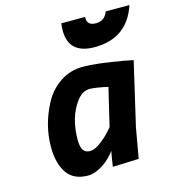

<svg xmlns="http://www.w3.org/2000/svg" viewBox="-112 -840 858 945"><g transform="rotate(-15 317.0 -367.0)"><path d="M221 12Q148 12 114 -37.5Q80 -87 80 -170Q80 -285 138 -391Q167 -444 218 -478Q269 -512 334 -512Q403 -512 538 -488L584 -479L509 -156L482 -3L349 2Q358 -59 362 -76Q321 -21 266 2Q243 12 221 12ZM338 -398Q300 -398 271 -359Q216 -285 216 -170Q216 -135 227 -118.5Q238 -102 261.5 -102Q285 -102 314.5 -124Q344 -146 364 -168L384 -191L430 -384Q364 -398 338 -398ZM408 -739Q408 -702 452.5 -702Q497 -702 513 -746H634Q582 -590 416 -590Q284 -590 284 -710Q284 -727 287 -746H408Q408 -742 408 -739Z"/></g></svg>

Font: Titillium Web
Style: Bold Italic
Weight: 700
Italic angle: -13°
Version: Version 1.001;PS 57.000;hotconv 1.0.70;makeotf.lib2.5.55311